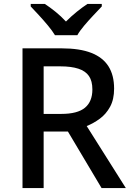

<svg xmlns="http://www.w3.org/2000/svg" viewBox="-20 -961 673 981"><path d="M295 -714Q387 -714 446 -691Q505 -668 534 -622.5Q563 -577 563 -508Q563 -453 542.5 -415.5Q522 -378 490 -354.5Q458 -331 423 -317L623 0H499L327 -289H203V0H95V-714ZM288 -622H203V-379H293Q376 -379 414 -410.5Q452 -442 452 -504Q452 -547 434.5 -572.5Q417 -598 380.5 -610Q344 -622 288 -622ZM261 -781Q247 -804 225 -830.5Q203 -857 179 -883Q155 -909 137 -928V-941H209Q235 -924 263.5 -901Q292 -878 317 -851Q344 -878 372.5 -901Q401 -924 427 -941H500V-928Q482 -909 457.5 -883Q433 -857 410.5 -830.5Q388 -804 375 -781Z"/></svg>

Font: Noto Sans Devanagari Medium
Style: Regular
Weight: 500
Version: Version 2.003